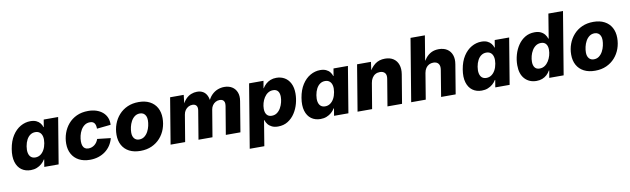

<svg xmlns="http://www.w3.org/2000/svg" viewBox="-50 -1362 7214 2200"><g transform="rotate(-10 3557.0 -262.0)"><path d="M206.1 9.3Q143.1 9.3 98.6 -22.9Q54.2 -55.2 35.6 -117.2Q17.1 -179.2 31.7 -267.6Q46.9 -358.4 86.7 -419.9Q126.5 -481.4 181.6 -512.7Q236.8 -543.9 296.9 -543.9Q336.9 -543.9 364.5 -531.2Q392.1 -518.6 409.2 -497.3Q426.3 -476.1 433.6 -450.7H437L451.2 -535.6H619.1L530.3 0H363.3L377.4 -84.5H373Q357.4 -58.1 333 -37.1Q308.6 -16.1 276.9 -3.4Q245.1 9.3 206.1 9.3ZM282.7 -124.5Q315.4 -124.5 341.6 -142.3Q367.7 -160.2 385.5 -192.4Q403.3 -224.6 410.6 -268.1Q418 -312 410.6 -344Q403.3 -376 382.8 -393.3Q362.3 -410.6 330.1 -410.6Q297.9 -410.6 272.2 -393.1Q246.6 -375.5 229.5 -343.5Q212.4 -311.5 205.1 -268.1Q197.8 -224.6 204.3 -192.1Q210.9 -159.7 230.7 -142.1Q250.5 -124.5 282.7 -124.5Z M894.5 10.7Q820.3 10.7 766.8 -17.8Q713.4 -46.4 685.1 -97.9Q656.7 -149.4 656.7 -218.3Q656.7 -280.8 677 -339.1Q697.3 -397.5 736.8 -443.8Q776.4 -490.2 834.5 -517.3Q892.6 -544.4 968.3 -544.4Q1021 -544.4 1063.7 -530.3Q1106.4 -516.1 1137 -489.7Q1167.5 -463.4 1182.9 -426.3Q1198.2 -389.2 1195.8 -343.3L1034.2 -326.7Q1034.2 -346.2 1030.8 -362.1Q1027.3 -377.9 1019.5 -389.4Q1011.7 -400.9 998.8 -407Q985.8 -413.1 967.3 -413.1Q930.7 -413.1 904.3 -394.3Q877.9 -375.5 860.6 -345.2Q843.3 -314.9 835.2 -280Q827.1 -245.1 827.1 -212.9Q827.1 -184.1 835 -163.1Q842.8 -142.1 859.1 -131.3Q875.5 -120.6 900.4 -120.6Q919.9 -120.6 937.7 -127Q955.6 -133.3 970.7 -145Q985.8 -156.7 997.3 -173.3Q1008.8 -189.9 1015.6 -210.4L1171.4 -192.9Q1159.2 -146 1134.3 -108.6Q1109.4 -71.3 1073.5 -44.7Q1037.6 -18.1 992.4 -3.7Q947.3 10.7 894.5 10.7Z M1481.9 10.7Q1406.2 10.7 1352.5 -17.3Q1298.8 -45.4 1270.5 -96.7Q1242.2 -147.9 1242.2 -217.3Q1242.2 -283.2 1263.9 -342.3Q1285.6 -401.4 1326.4 -447Q1367.2 -492.7 1425.3 -518.6Q1483.4 -544.4 1556.2 -544.4Q1631.8 -544.4 1685.3 -516.1Q1738.8 -487.8 1767.1 -436.5Q1795.4 -385.3 1795.4 -316.4Q1795.4 -251 1774.4 -192.1Q1753.4 -133.3 1712.9 -87.6Q1672.4 -42 1614.3 -15.6Q1556.2 10.7 1481.9 10.7ZM1489.7 -120.6Q1525.4 -120.6 1551 -140.1Q1576.7 -159.7 1593.3 -190.4Q1609.9 -221.2 1617.7 -256.1Q1625.5 -291 1625.5 -320.8Q1625.5 -350.1 1616 -370.6Q1606.4 -391.1 1589.4 -402.1Q1572.3 -413.1 1548.3 -413.1Q1512.7 -413.1 1486.8 -393.6Q1460.9 -374 1444.6 -343.5Q1428.2 -313 1420.4 -278.6Q1412.6 -244.1 1412.6 -213.4Q1412.6 -169.9 1433.3 -145.3Q1454.1 -120.6 1489.7 -120.6Z M1833 0 1921.9 -535.6H2080.1L2064.9 -401.4L2053.7 -406.7Q2074.7 -457 2103.8 -487.3Q2132.8 -517.6 2166.7 -531Q2200.7 -544.4 2234.9 -544.4Q2276.4 -544.4 2305.7 -526.9Q2335 -509.3 2351.1 -474.6Q2367.2 -439.9 2369.1 -387.7L2353 -398.9Q2373.5 -451.2 2405.3 -483.2Q2437 -515.1 2475.1 -529.8Q2513.2 -544.4 2552.2 -544.4Q2605.5 -544.4 2642.8 -521Q2680.2 -497.6 2697 -454.8Q2713.9 -412.1 2704.1 -354.5L2645.5 0H2475.6L2530.3 -327.6Q2534.7 -355 2529.1 -372.3Q2523.4 -389.6 2509.5 -397.9Q2495.6 -406.2 2475.1 -406.2Q2448.7 -406.2 2427 -394Q2405.3 -381.8 2391.1 -361.1Q2377 -340.3 2372.6 -314L2320.3 0H2157.7L2212.4 -329.6Q2218.8 -367.7 2203.6 -387Q2188.5 -406.2 2157.7 -406.2Q2132.8 -406.2 2110.8 -394.3Q2088.9 -382.3 2073.7 -360.8Q2058.6 -339.4 2054.2 -311L2002.4 0Z M2717.8 204.1 2840.8 -535.6H3008.3L2993.7 -451.2H2996.6Q3012.7 -477.5 3035.9 -498.5Q3059.1 -519.5 3089.6 -531.7Q3120.1 -543.9 3157.7 -543.9Q3211.4 -543.9 3253.4 -519.5Q3295.4 -495.1 3319.8 -447Q3344.2 -398.9 3344.2 -329.1Q3344.2 -271.5 3328.1 -211.9Q3312 -152.3 3279.5 -102.5Q3247.1 -52.7 3198 -21.7Q3148.9 9.3 3083 9.3Q3041.5 9.3 3012.5 -4.6Q2983.4 -18.6 2965.6 -41Q2947.8 -63.5 2940.4 -89.8H2936L2887.7 204.1ZM3032.7 -124.5Q3068.8 -124.5 3095 -143.6Q3121.1 -162.6 3138.2 -192.9Q3155.3 -223.1 3163.6 -257.1Q3171.9 -291 3171.9 -320.3Q3171.9 -363.3 3153.3 -387Q3134.8 -410.6 3097.7 -410.6Q3063.5 -410.6 3037.1 -393.3Q3010.7 -376 2992.4 -347.2Q2974.1 -318.4 2964.8 -284.7Q2955.6 -251 2955.6 -218.3Q2955.6 -174.3 2975.6 -149.4Q2995.6 -124.5 3032.7 -124.5Z M3577.6 9.3Q3514.6 9.3 3470.2 -22.9Q3425.8 -55.2 3407.2 -117.2Q3388.7 -179.2 3403.3 -267.6Q3418.5 -358.4 3458.3 -419.9Q3498 -481.4 3553.2 -512.7Q3608.4 -543.9 3668.5 -543.9Q3708.5 -543.9 3736.1 -531.2Q3763.7 -518.6 3780.8 -497.3Q3797.9 -476.1 3805.2 -450.7H3808.6L3822.8 -535.6H3990.7L3901.9 0H3734.9L3749 -84.5H3744.6Q3729 -58.1 3704.6 -37.1Q3680.2 -16.1 3648.4 -3.4Q3616.7 9.3 3577.6 9.3ZM3654.3 -124.5Q3687 -124.5 3713.1 -142.3Q3739.3 -160.2 3757.1 -192.4Q3774.9 -224.6 3782.2 -268.1Q3789.6 -312 3782.2 -344Q3774.9 -376 3754.4 -393.3Q3733.9 -410.6 3701.7 -410.6Q3669.4 -410.6 3643.8 -393.1Q3618.2 -375.5 3601.1 -343.5Q3584 -311.5 3576.7 -268.1Q3569.3 -224.6 3575.9 -192.1Q3582.5 -159.7 3602.3 -142.1Q3622.1 -124.5 3654.3 -124.5Z M4227.1 -295.4 4177.7 0H4008.3L4097.2 -535.6H4258.8L4239.3 -397.9L4224.6 -403.3Q4256.8 -469.2 4304.7 -506.6Q4352.5 -543.9 4421.9 -543.9Q4481 -543.9 4520.3 -517.6Q4559.6 -491.2 4575.7 -443.8Q4591.8 -396.5 4581.5 -334L4525.9 0H4356.4L4408.2 -311.5Q4416 -357.4 4396.2 -380.1Q4376.5 -402.8 4338.4 -402.8Q4309.1 -402.8 4285.9 -389.9Q4262.7 -377 4247.6 -352.8Q4232.4 -328.6 4227.1 -295.4Z M4851.6 -301.3 4801.8 0H4632.3L4752.9 -727.5H4919.9L4865.2 -397.9H4849.1Q4871.1 -442.4 4898.7 -475.1Q4926.3 -507.8 4962.9 -525.9Q4999.5 -543.9 5047.9 -543.9Q5105 -543.9 5144 -519Q5183.1 -494.1 5200 -448.2Q5216.8 -402.3 5206.1 -339.8L5149.9 0H4980.5L5030.8 -306.2Q5038.6 -352.1 5019.8 -377.4Q5001 -402.8 4959.5 -402.8Q4932.6 -402.8 4910.2 -391.1Q4887.7 -379.4 4872.6 -356.9Q4857.4 -334.5 4851.6 -301.3Z M5453.6 9.3Q5390.6 9.3 5346.2 -22.9Q5301.8 -55.2 5283.2 -117.2Q5264.6 -179.2 5279.3 -267.6Q5294.4 -358.4 5334.2 -419.9Q5374 -481.4 5429.2 -512.7Q5484.4 -543.9 5544.4 -543.9Q5584.5 -543.9 5612.1 -531.2Q5639.6 -518.6 5656.7 -497.3Q5673.8 -476.1 5681.2 -450.7H5684.6L5698.7 -535.6H5866.7L5777.8 0H5610.8L5625 -84.5H5620.6Q5605 -58.1 5580.6 -37.1Q5556.2 -16.1 5524.4 -3.4Q5492.7 9.3 5453.6 9.3ZM5530.3 -124.5Q5563 -124.5 5589.1 -142.3Q5615.2 -160.2 5633.1 -192.4Q5650.9 -224.6 5658.2 -268.1Q5665.5 -312 5658.2 -344Q5650.9 -376 5630.4 -393.3Q5609.9 -410.6 5577.6 -410.6Q5545.4 -410.6 5519.8 -393.1Q5494.1 -375.5 5477.1 -343.5Q5460 -311.5 5452.6 -268.1Q5445.3 -224.6 5451.9 -192.1Q5458.5 -159.7 5478.3 -142.1Q5498 -124.5 5530.3 -124.5Z M6090.3 9.3Q6006.8 9.3 5954.8 -46.6Q5902.8 -102.5 5902.8 -206.1Q5902.8 -267.6 5919.9 -327.6Q5937 -387.7 5970.5 -436.8Q6003.9 -485.8 6052.2 -514.9Q6100.6 -543.9 6163.1 -543.9Q6205.6 -543.9 6234.4 -530Q6263.2 -516.1 6281 -493.2Q6298.8 -470.2 6306.6 -444.3H6310.5L6356.9 -727.5H6526.9L6406.2 0H6238.8L6253.4 -84H6249Q6232.9 -55.2 6210 -34.4Q6187 -13.7 6157.2 -2.2Q6127.4 9.3 6090.3 9.3ZM6149.4 -124.5Q6183.6 -124.5 6210 -142.1Q6236.3 -159.7 6254.4 -188.7Q6272.5 -217.8 6282 -251.5Q6291.5 -285.2 6291.5 -318.4Q6291.5 -361.8 6271.7 -386.2Q6252 -410.6 6214.4 -410.6Q6179.7 -410.6 6153.8 -392.8Q6127.9 -375 6110.4 -345.7Q6092.8 -316.4 6084 -282.2Q6075.2 -248 6075.2 -215.3Q6075.2 -172.9 6093.8 -148.7Q6112.3 -124.5 6149.4 -124.5Z M6772 10.7Q6696.3 10.7 6642.6 -17.3Q6588.9 -45.4 6560.5 -96.7Q6532.2 -147.9 6532.2 -217.3Q6532.2 -283.2 6554 -342.3Q6575.7 -401.4 6616.5 -447Q6657.2 -492.7 6715.3 -518.6Q6773.4 -544.4 6846.2 -544.4Q6921.9 -544.4 6975.3 -516.1Q7028.8 -487.8 7057.1 -436.5Q7085.4 -385.3 7085.4 -316.4Q7085.4 -251 7064.5 -192.1Q7043.5 -133.3 7002.9 -87.6Q6962.4 -42 6904.3 -15.6Q6846.2 10.7 6772 10.7ZM6779.8 -120.6Q6815.4 -120.6 6841.1 -140.1Q6866.7 -159.7 6883.3 -190.4Q6899.9 -221.2 6907.7 -256.1Q6915.5 -291 6915.5 -320.8Q6915.5 -350.1 6906 -370.6Q6896.5 -391.1 6879.4 -402.1Q6862.3 -413.1 6838.4 -413.1Q6802.7 -413.1 6776.9 -393.6Q6751 -374 6734.6 -343.5Q6718.3 -313 6710.4 -278.6Q6702.6 -244.1 6702.6 -213.4Q6702.6 -169.9 6723.4 -145.3Q6744.1 -120.6 6779.8 -120.6Z"/></g></svg>

Font: Inter 20pt ExtraBold
Style: Italic
Weight: 800
Italic angle: -9.3988°
Version: Version 4.001;git-66647c0bb